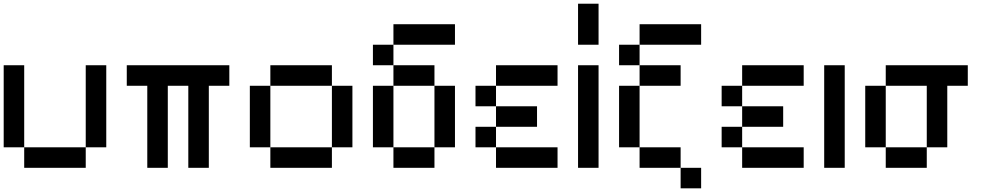

<svg xmlns="http://www.w3.org/2000/svg" viewBox="-20 -909 5373 1040"><path d="M111.1 -111.1H0V-555.6H111.1ZM555.6 -111.1H444.4V-555.6H555.6ZM444.4 0H111.1V-111.1H444.4Z M888.9 -444.4V0H777.8V-444.4H666.7V-555.6H1222.2V-444.4H1111.1V0H1000V-444.4Z M1444.4 -111.1H1333.3V-444.4H1444.4ZM1777.8 -444.4H1444.4V-555.6H1777.8ZM1888.9 -111.1H1777.8V-444.4H1888.9ZM1777.8 0H1444.4V-111.1H1777.8Z M2111.1 -111.1H2000V-444.4H2111.1ZM2333.3 -444.4H2111.1V-555.6H2333.3ZM2444.4 -111.1H2333.3V-444.4H2444.4ZM2333.3 0H2111.1V-111.1H2333.3ZM2444.4 -666.7H2111.1V-777.8H2444.4ZM2111.1 -555.6H2000V-666.7H2111.1Z M2666.7 -444.4V-555.6H3000V-444.4ZM2666.7 0V-111.1H3000V0ZM2666.7 -222.2V-333.3H2888.9V-222.2ZM2555.6 -333.3V-444.4H2666.7V-333.3ZM2555.6 -111.1V-222.2H2666.7V-111.1Z M3222.2 0H3111.1V-555.6H3222.2ZM3222.2 -666.7H3111.1V-888.9H3222.2Z M3444.4 -666.7V-777.8H3777.8V-666.7ZM3333.3 -555.6V-666.7H3444.4V-555.6ZM3444.4 -444.4V-555.6H3666.7V-444.4ZM3333.3 -111.1V-444.4H3444.4V-111.1ZM3444.4 0V-111.1H3666.7V0ZM3777.8 111.1H3666.7V0H3777.8Z M4000 -444.4V-555.6H4333.3V-444.4ZM4000 0V-111.1H4333.3V0ZM4000 -222.2V-333.3H4222.2V-222.2ZM3888.9 -333.3V-444.4H4000V-333.3ZM3888.9 -111.1V-222.2H4000V-111.1Z M4555.6 0H4444.4V-555.6H4555.6Z M4777.8 -111.1H4666.7V-444.4H4777.8ZM5000 0H4777.8V-111.1H5000ZM5000 -444.4H4777.8V-555.6H5222.2V-444.4H5111.1V-111.1H5000Z"/></svg>

Font: Pixeloid Sans
Style: Regular
Weight: 400
Designer: GGBotNet
Foundry: GGBotNet
Version: 0.5